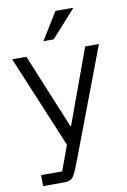

<svg xmlns="http://www.w3.org/2000/svg" viewBox="-99 -774 681 1032"><g transform="rotate(-10 241.5 -258.0)"><path d="M50 200V140H165L215 3.3L5 -500H82.5L250.8 -91.7H254.2L403.3 -500H478.3L289.2 0L241.7 125Q228.3 160 215 180Q201.7 200 166.7 200ZM189.2 -566.7V-570L279.2 -715.8H374.2V-712.5L243.3 -566.7Z"/></g></svg>

Font: Funnel Sans Light
Style: Regular
Weight: 300
Designer: NORD ID, Kristian Moeller
Foundry: Dicotype
Version: Version 1.000